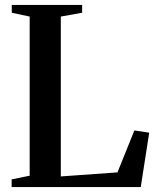

<svg xmlns="http://www.w3.org/2000/svg" viewBox="-20 -763 638 783"><path d="M27.5 0V-31.5L101 -46.5V-695.5L28 -711V-743H315V-711L228 -695.5V-43.5L459 -60L528 -231L588.5 -222L554 0Z"/></svg>

Font: Merriweather 96pt SemiBold
Style: Regular
Weight: 600
Version: Version 2.100